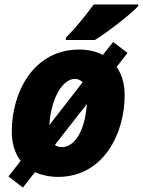

<svg xmlns="http://www.w3.org/2000/svg" viewBox="-20 -786 642 864"><path d="M277 -617 276 -606H407C457 -636 572 -724 602 -759V-766H402C366 -717 319 -659 277 -617ZM83 58 137 -11C166 1 200 10 241 10C443 10 541 -181 541 -358C541 -410 528 -451 505 -485L554 -548L489 -597L443 -539C413 -554 379 -563 336 -563C129 -563 33 -368 33 -195C33 -140 47 -96 73 -62L18 8ZM352 -416 202 -223C203 -231 203 -238 204 -245C215 -351 264 -431 317 -431C331 -431 343 -425 352 -416ZM259 -124C247 -124 236 -127 227 -134L371 -318C371 -312 370 -305 369 -298C358 -191 313 -124 259 -124Z"/></svg>

Font: Noto Sans SemiCondensed Black
Style: Italic
Weight: 900
Width: 4
Italic angle: -12°
Designer: Monotype Design Team
Foundry: Monotype Imaging Inc.
Version: Version 2.013